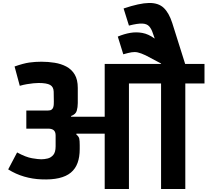

<svg xmlns="http://www.w3.org/2000/svg" viewBox="-20 -1271 1395 1291"><path d="M684 0V-372H494L493 -367Q510 -353 513 -338.5Q516 -324 516 -295V-269Q516 -215 501.5 -175.5Q487 -136 456.5 -110.5Q426 -85 376.5 -73.5Q327 -62 258 -65Q200 -67 143 -83.5Q86 -100 35 -132L95 -246Q154 -214 195.5 -207Q237 -200 257 -200Q279 -200 301 -205.5Q323 -211 338.5 -229.5Q354 -248 354 -287V-360Q354 -373 350.5 -382Q347 -391 340.5 -396Q334 -401 325 -403.5Q316 -406 304 -406H157V-528H304Q319 -528 327 -534Q335 -540 338 -549.5Q341 -559 341.5 -569.5Q342 -580 342 -589L341 -655Q340 -687 317 -700Q294 -713 239 -713Q225 -713 204.5 -711Q184 -709 160.5 -705Q137 -701 113 -694L78 -824Q138 -845 177 -850.5Q216 -856 259 -856Q304 -856 347.5 -849Q391 -842 426 -823.5Q461 -805 482 -770.5Q503 -736 503 -680V-578Q503 -550 496 -526Q489 -502 458 -491V-486H684V-841H1063V-844L959 -899Q927 -914 906.5 -918.5Q886 -923 865 -919.5Q844 -916 809 -906L772 -1025Q815 -1043 856 -1050Q897 -1057 937.5 -1049.5Q978 -1042 1018 -1013H1020L1009 -1044Q999 -1076 983.5 -1093.5Q968 -1111 937 -1112.5Q906 -1114 847 -1099L811 -1214Q918 -1250 981.5 -1251Q1045 -1252 1080.5 -1218.5Q1116 -1185 1138 -1117L1225 -841H1355V-710H1226V0H1063V-710H847V0Z"/></svg>

Font: Matangi Black
Style: Regular
Weight: 900
Designer: Prashant Pant
Foundry: The Graphic Ant
Version: Version 3.002